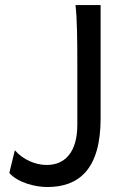

<svg xmlns="http://www.w3.org/2000/svg" viewBox="-20 -733 511 765"><path d="M380.9 -712.9H280.8C287.1 -661.1 288.1 -573.7 288.1 -478.5V-236.8C288.1 -125 237.8 -75.7 166 -75.7C121.1 -75.7 71.8 -96.7 39.1 -134.3L17.1 -43.9C51.8 -4.4 122.1 12.2 168.5 12.2C293.9 12.2 380.9 -58.1 380.9 -261.2Z"/></svg>

Font: Andika
Style: Regular
Weight: 400
Designer: Victor Gaultney, Annie Olsen, Julie Remington, Don Collingsworth, Eric Hays
Foundry: SIL International
Version: Version 1.000